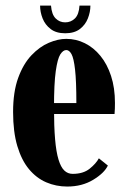

<svg xmlns="http://www.w3.org/2000/svg" viewBox="-20 -674 470 704"><path d="M226.5 10Q185.5 10 149.5 -5.5Q113.5 -21 86.2 -53.8Q59 -86.5 43.5 -138.5Q28 -190.5 28 -263.5Q28 -337.5 46.8 -388.8Q65.5 -440 95.5 -471.5Q125.5 -503 159.2 -517.2Q193 -531.5 223 -531.5Q259 -531.5 291.2 -515.5Q323.5 -499.5 348.2 -469.2Q373 -439 387.2 -395.5Q401.5 -352 401.5 -296.5Q401.5 -286.5 401.2 -276.5Q401 -266.5 400 -256H171V-296H260Q260 -377 255.2 -418.8Q250.5 -460.5 242.2 -475.5Q234 -490.5 223 -490.5Q211.5 -490.5 201.2 -474.8Q191 -459 184.5 -413.5Q178 -368 178 -278Q178 -210 182 -163.5Q186 -117 194.5 -89Q203 -61 215.8 -48.8Q228.5 -36.5 246.5 -36.5Q285 -36.5 308.5 -55.2Q332 -74 342.5 -93.5L375.5 -67Q362.5 -39.5 321.8 -14.8Q281 10 226.5 10ZM219 -552Q186 -552 165.8 -567.5Q145.5 -583 136.2 -606.5Q127 -630 127 -653.5H167Q169.5 -621 184 -606.5Q198.5 -592 219 -592Q240 -592 254.8 -606.5Q269.5 -621 271.5 -653.5H311.5Q311.5 -630 302.2 -606.5Q293 -583 272.8 -567.5Q252.5 -552 219 -552Z"/></svg>

Font: Imbue Thin 10pt Black
Style: Regular
Weight: 900
Version: Version 1.102